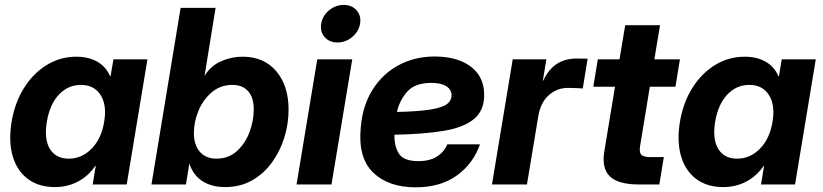

<svg xmlns="http://www.w3.org/2000/svg" viewBox="-20 -760 3389 791"><path d="M206.5 10.7Q139.2 10.7 94.5 -22.9Q49.8 -56.6 32.2 -117.2Q14.6 -177.7 27.8 -258.3Q41 -337.4 79.1 -397.9Q117.2 -458.5 172.9 -492.4Q228.5 -526.4 294.4 -526.4Q344.2 -526.4 380.4 -506.1Q416.5 -485.8 433.6 -445.8H435.5L447.3 -515.6H587.4L502 0H361.8L374.5 -77.1H373Q343.3 -33.7 300.3 -11.5Q257.3 10.7 206.5 10.7ZM263.2 -106.4Q317.4 -106.4 357.7 -147.7Q397.9 -189 409.2 -258.3Q420.9 -327.1 394.3 -368.7Q367.7 -410.2 313.5 -410.2Q260.7 -410.2 222.9 -370.4Q185.1 -330.6 172.9 -258.3Q161.1 -186 185.8 -146.2Q210.4 -106.4 263.2 -106.4Z M907.2 10.7Q852.5 10.7 814.7 -13.2Q776.9 -37.1 760.3 -85H759.8L746.1 0H604L724.1 -727.5H868.2L822.8 -448.2H823.2Q847.7 -488.3 890.1 -507.3Q932.6 -526.4 979.5 -526.4Q1067.4 -526.4 1118.2 -466.6Q1168.9 -406.7 1168.9 -308.1Q1168.9 -250 1151.4 -193.4Q1133.8 -136.7 1100.3 -90.6Q1066.9 -44.4 1018.3 -16.8Q969.7 10.7 907.2 10.7ZM871.6 -106.4Q921.4 -106.4 955.6 -137.2Q989.7 -168 1007.6 -214.8Q1025.4 -261.7 1025.4 -309.1Q1025.4 -358.4 1002.2 -384.3Q979 -410.2 937.5 -410.2Q888.2 -410.2 852.5 -379.9Q816.9 -349.6 797.9 -304.2Q778.8 -258.8 778.8 -211.9Q778.8 -162.6 803.5 -134.5Q828.1 -106.4 871.6 -106.4Z M1201.7 0 1287.1 -515.6H1431.2L1345.7 0ZM1370.1 -585Q1336.9 -585 1317.4 -607.4Q1297.9 -629.9 1303.2 -662.1Q1308.6 -694.8 1335.4 -717.3Q1362.3 -739.7 1396 -739.7Q1429.7 -739.7 1449.2 -717.3Q1468.8 -694.8 1463.4 -662.1Q1458 -629.9 1430.9 -607.4Q1403.8 -585 1370.1 -585Z M1692.4 11.7Q1580.1 11.7 1517.1 -49.3Q1454.1 -110.4 1466.3 -235.4Q1473.6 -324.7 1514.9 -390.4Q1556.2 -456.1 1622.6 -491.7Q1689 -527.3 1772 -527.3Q1829.6 -527.3 1875.5 -509.8Q1921.4 -492.2 1948 -456.8Q1974.6 -421.4 1974.6 -368.7Q1974.6 -303.2 1931.4 -268.6Q1888.2 -233.9 1805.4 -220.5Q1722.7 -207 1605 -205.1Q1604 -157.7 1623.5 -127Q1643.1 -96.2 1703.6 -96.2Q1751 -96.2 1780.8 -115.5Q1810.5 -134.8 1822.8 -165.5H1957.5Q1929.7 -85.9 1862.3 -37.1Q1794.9 11.7 1692.4 11.7ZM1615.2 -298.8Q1706.5 -300.8 1755.4 -309.1Q1804.2 -317.4 1822.3 -331.8Q1840.3 -346.2 1840.3 -366.7Q1840.3 -390.6 1819.1 -404.5Q1797.9 -418.5 1757.3 -418.5Q1690.4 -418.5 1658.7 -383.5Q1627 -348.6 1615.2 -298.8Z M2006.8 0 2092.3 -515.6H2231L2216.3 -427.7H2217.8Q2239.7 -474.1 2273.7 -496.6Q2307.6 -519 2358.9 -519Q2371.6 -519 2382.1 -518.6Q2392.6 -518.1 2400.9 -518.1L2380.9 -395.5Q2373 -396 2355.2 -397Q2337.4 -397.9 2319.3 -397.9Q2274.9 -397.9 2240.7 -367.7Q2206.5 -337.4 2197.3 -279.3L2150.9 0Z M2781.2 -515.6 2762.7 -402.8H2657.2L2617.2 -159.2Q2612.8 -132.8 2621.8 -122.8Q2630.9 -112.8 2659.7 -112.8H2714.8L2696.3 0H2612.8Q2527.3 0 2492.7 -33.2Q2458 -66.4 2469.7 -136.7L2513.7 -402.8H2424.3L2442.9 -515.6H2532.2L2555.7 -656.2H2699.2L2675.8 -515.6Z M2960 10.7Q2892.6 10.7 2847.9 -22.9Q2803.2 -56.6 2785.6 -117.2Q2768.1 -177.7 2781.2 -258.3Q2794.4 -337.4 2832.5 -397.9Q2870.6 -458.5 2926.3 -492.4Q2981.9 -526.4 3047.9 -526.4Q3097.7 -526.4 3133.8 -506.1Q3169.9 -485.8 3187 -445.8H3189L3200.7 -515.6H3340.8L3255.4 0H3115.2L3127.9 -77.1H3126.5Q3096.7 -33.7 3053.7 -11.5Q3010.7 10.7 2960 10.7ZM3016.6 -106.4Q3070.8 -106.4 3111.1 -147.7Q3151.4 -189 3162.6 -258.3Q3174.3 -327.1 3147.7 -368.7Q3121.1 -410.2 3066.9 -410.2Q3014.2 -410.2 2976.3 -370.4Q2938.5 -330.6 2926.3 -258.3Q2914.6 -186 2939.2 -146.2Q2963.9 -106.4 3016.6 -106.4Z"/></svg>

Font: Inter Display
Style: Bold Italic
Weight: 700
Italic angle: -9.39999°
Designer: Rasmus Andersson
Foundry: rsms
Version: Version 4.000;git-a52131595